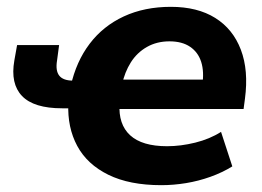

<svg xmlns="http://www.w3.org/2000/svg" viewBox="-20 -531 767 562"><path d="M452 11Q359 11 297 -19.5Q235 -50 206 -104Q177 -158 180 -228L192 -214H162Q79 -214 44.5 -250Q10 -286 22 -354L30 -399H153L147 -354Q142 -324 153.5 -309.5Q165 -295 194 -295H211L187 -279Q203 -351 242.5 -403Q282 -455 342.5 -483Q403 -511 480 -511Q558 -511 610 -478.5Q662 -446 685 -385.5Q708 -325 697 -242L693 -212H317L330 -228Q326 -167 361 -135Q396 -103 469 -103Q509 -103 551.5 -113.5Q594 -124 627 -145L660 -44Q631 -26 596 -13.5Q561 -1 524.5 5Q488 11 452 11ZM476 -410Q439 -410 410 -393.5Q381 -377 363 -348.5Q345 -320 337 -283L331 -298H587L572 -281Q578 -321 569 -349.5Q560 -378 536.5 -394Q513 -410 476 -410Z"/></svg>

Font: Nunito Sans 8pt ExtraBold
Style: Italic
Weight: 800
Italic angle: -9°
Version: Version 3.101;gftools[0.9.27]